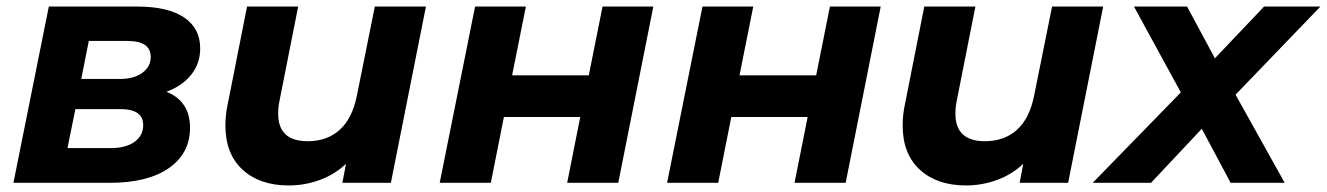

<svg xmlns="http://www.w3.org/2000/svg" viewBox="-20 -558 4050 586"><path d="M560 -168Q560 -90 495.5 -45Q431 0 315 0H21L129 -538H399Q492 -538 541.5 -505Q591 -472 591 -410Q591 -365 564 -330.5Q537 -296 488 -278Q560 -249 560 -168ZM228 -317H346Q388 -317 414 -335.5Q440 -354 440 -384Q440 -433 369 -433H251ZM417 -176Q417 -201 399.5 -213Q382 -225 346 -225H210L186 -106H318Q364 -106 390.5 -125Q417 -144 417 -176Z M1280 -538 1173 0H1025L1036 -58Q1001 -25 955.5 -8.5Q910 8 861 8Q773 8 720.5 -40Q668 -88 668 -175Q668 -208 675 -240L734 -538H890L833 -250Q829 -231 829 -211Q829 -127 919 -127Q978 -127 1016.5 -161.5Q1055 -196 1069 -265L1124 -538Z M1430 -538H1585L1543 -328H1777L1819 -538H1974L1867 0H1711L1751 -201H1518L1478 0H1322Z M2124 -538H2279L2237 -328H2471L2513 -538H2668L2561 0H2405L2445 -201H2212L2172 0H2016Z M3347 -538 3240 0H3092L3103 -58Q3068 -25 3022.5 -8.5Q2977 8 2928 8Q2840 8 2787.5 -40Q2735 -88 2735 -175Q2735 -208 2742 -240L2801 -538H2957L2900 -250Q2896 -231 2896 -211Q2896 -127 2986 -127Q3045 -127 3083.5 -161.5Q3122 -196 3136 -265L3191 -538Z M3751 -269 3901 0H3736L3648 -165L3493 0H3315L3584 -276L3441 -538H3603L3688 -380L3838 -538H4010Z"/></svg>

Font: Montserrat Alternates
Style: Bold Italic
Weight: 700
Italic angle: -11.3°
Designer: Julieta Ulanovsky
Foundry: Julieta Ulanovsky
Version: Version 7.200